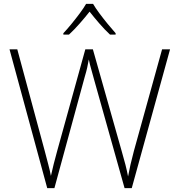

<svg xmlns="http://www.w3.org/2000/svg" viewBox="-20 -968 921 988"><path d="M855 -714 658 0H621L464 -559Q456 -590 449 -613.5Q442 -637 437 -662Q433 -639 428.5 -619Q424 -599 417 -576L260 0H223L29 -714H69L210 -192Q220 -153 228 -123.5Q236 -94 242 -63Q249 -94 256.5 -124.5Q264 -155 275 -194L419 -714H458L606 -191Q618 -150 625.5 -120.5Q633 -91 639 -60Q645 -92 651.5 -121Q658 -150 669 -191L814 -714ZM459 -948Q471 -927 491.5 -899.5Q512 -872 534.5 -844.5Q557 -817 575 -797V-790H546Q519 -815 491 -847.5Q463 -880 441 -908Q419 -880 390.5 -847.5Q362 -815 335 -790H306V-797Q325 -817 347.5 -844.5Q370 -872 390.5 -899.5Q411 -927 423 -948Z"/></svg>

Font: Noto Sans Devanagari ExtraLight
Style: Regular
Weight: 200
Designer: Jelle Bosma - Monotype Design Team
Foundry: Monotype Imaging Inc.
Version: Version 2.004; ttfautohint (v1.8.4.7-5d5b)